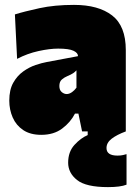

<svg xmlns="http://www.w3.org/2000/svg" viewBox="-20 -538 565 786"><path d="M149 14Q104 14 75 -5.5Q46 -25 32 -57Q18 -89 18 -126Q18 -170.5 34.2 -199.2Q50.5 -228 75 -245.5Q99.5 -263 125.5 -271.8Q151.5 -280.5 171 -284L299 -308Q300 -321 281.2 -330Q262.5 -339 218 -339Q183.5 -339 137.8 -329Q92 -319 50 -297L41 -479Q79.5 -491 141.5 -504.5Q203.5 -518 283 -518Q383 -518 439 -474.8Q495 -431.5 495 -333V0H316L301 -73H287Q268.5 -37 234.2 -11.5Q200 14 149 14ZM253 -153Q263.5 -153 274.2 -160.5Q285 -168 293 -179V-250Q287 -243.5 279.2 -238.2Q271.5 -233 255 -226Q244 -221.5 233.5 -212.8Q223 -204 223 -186Q223 -169 232.8 -161Q242.5 -153 253 -153ZM422 228Q332 228 295.5 199Q259 170 259 128Q259 83.5 284.8 55.2Q310.5 27 339 15V-27L450 -41L495 0Q458.5 13.5 437.2 29.8Q416 46 416 68Q416 99 461 99Q474 99 483.5 96.8Q493 94.5 498 93V218Q473 228 422 228Z"/></svg>

Font: Commissioner Black
Style: Regular
Weight: 900
Designer: Kostas Bartsokas
Foundry: Kostas Bartsokas
Version: Version 1.000; ttfautohint (v1.8.3)